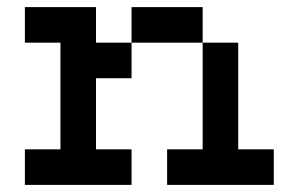

<svg xmlns="http://www.w3.org/2000/svg" viewBox="-20 -520 840 540"><path d="M50 0H350V-100H250V-300H350V-400H250V-500H50V-400H150V-100H50ZM350 -400H550V-100H450V0H750V-100H650V-400H550V-500H350Z"/></svg>

Font: Connection Serif
Style: Regular
Weight: 400
Version: Version 0.2